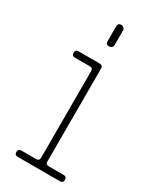

<svg xmlns="http://www.w3.org/2000/svg" viewBox="-179 -735 643 788"><g transform="rotate(30 143.0 -341.0)"><path d="M252 -30Q267 -30 267 -15Q267 0 252 0H52Q37 0 37 -15Q37 -30 52 -30H122Q137 -30 137 -45V-455Q137 -470 122 -470H52Q37 -470 37 -485Q37 -500 52 -500H152Q167 -500 167 -485V-45Q167 -30 182 -30ZM150 -580Q134 -580 134 -596V-665Q134 -682 150 -682Q157 -682 162 -677Q167 -672 167 -665V-596Q167 -589 162 -584.5Q157 -580 150 -580Z"/></g></svg>

Font: ClassicType
Style: Regular
Weight: 400
Version: Version 1.004